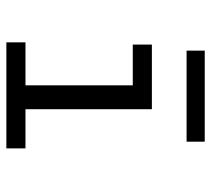

<svg xmlns="http://www.w3.org/2000/svg" viewBox="-50 -613 663 603"><g transform="rotate(90 281.5 -311.5)"><path d="M113 0V-60H248V-397H120V-457H323V-60H446V0ZM139 -566V-623H425V-566Z"/></g></svg>

Font: Inconsolata SemiExpanded Thin
Style: Regular
Weight: 100
Width: 6
Monospace: yes
Designer: Raph Levien, Cyreal, Brenton Simpson
Foundry: Raph Levien, Cyreal, Google
Version: Version 3.100; ttfautohint (v1.8.4.7-5d5b)